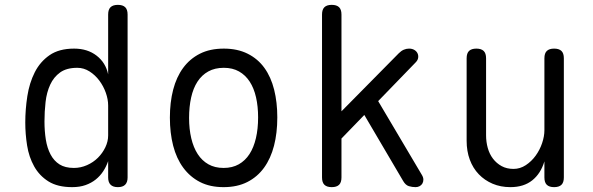

<svg xmlns="http://www.w3.org/2000/svg" viewBox="-20 -760 2440 790"><path d="M465 10Q445 10 435 0Q425 -10 425 -30V-97Q417 -74 404.5 -55Q392 -36 374 -21.5Q356 -7 332 1.5Q308 10 277 10Q217 10 179.5 -13.5Q142 -37 120.5 -75.5Q99 -114 91.5 -161.5Q84 -209 84 -256Q84 -310 92.5 -364.5Q101 -419 123 -462.5Q145 -506 184 -533Q223 -560 285 -560Q340 -560 377.5 -531Q415 -502 425 -454V-700Q425 -721 435 -730.5Q445 -740 465 -740Q485 -740 495 -730.5Q505 -721 505 -700V-30Q505 -10 495 0Q485 10 465 10ZM284 -69Q312 -69 338 -80.5Q364 -92 383 -111Q402 -130 413.5 -154Q425 -178 425 -203V-326Q425 -351 415.5 -378Q406 -405 389 -428Q372 -451 348.5 -466Q325 -481 298 -481Q254 -481 227.5 -462Q201 -443 186.5 -411.5Q172 -380 167.5 -340.5Q163 -301 163 -260Q163 -221 168.5 -186Q174 -151 188 -124.5Q202 -98 225 -83.5Q248 -69 284 -69Z M900 10Q844 10 803 -11Q762 -32 734 -70Q706 -108 692.5 -160.5Q679 -213 679 -276Q679 -339 692.5 -391Q706 -443 733.5 -480.5Q761 -518 802.5 -539Q844 -560 901 -560Q957 -560 999 -539Q1041 -518 1068 -480.5Q1095 -443 1108 -391Q1121 -339 1121 -277Q1121 -213 1107.5 -160.5Q1094 -108 1066.5 -70Q1039 -32 997.5 -11Q956 10 900 10ZM900 -69Q936 -69 962.5 -84Q989 -99 1006.5 -126Q1024 -153 1033 -191.5Q1042 -230 1042 -277Q1042 -322 1033.5 -359.5Q1025 -397 1007.5 -424Q990 -451 963.5 -466Q937 -481 901 -481Q864 -481 837 -466Q810 -451 792.5 -424Q775 -397 766.5 -359Q758 -321 758 -275Q758 -229 767 -191Q776 -153 793.5 -126Q811 -99 837.5 -84Q864 -69 900 -69Z M1385 -30Q1385 -9 1375 0.5Q1365 10 1345 10Q1325 10 1315 0.5Q1305 -9 1305 -30V-700Q1305 -721 1315 -730.5Q1325 -740 1345 -740Q1365 -740 1375 -730.5Q1385 -721 1385 -700V-302L1621 -541Q1631 -551 1641.5 -555.5Q1652 -560 1663 -560Q1676 -560 1685 -554.5Q1694 -549 1698 -540.5Q1702 -532 1700.5 -522Q1699 -512 1690 -503L1536 -344L1716 -40Q1722 -30 1722 -21Q1722 -12 1718 -5Q1714 2 1706.5 6Q1699 10 1690 10Q1676 10 1662.5 6Q1649 2 1639 -15L1479 -287L1385 -190Z M2220 -224V-520Q2220 -541 2230 -550.5Q2240 -560 2260 -560Q2280 -560 2290 -550.5Q2300 -541 2300 -520V-30Q2300 -9 2290 0.5Q2280 10 2260 10Q2240 10 2230 0.5Q2220 -9 2220 -30V-96Q2205 -46 2170 -18Q2135 10 2080 10Q2040 10 2007 -4Q1974 -18 1950 -43Q1926 -68 1913 -103Q1900 -138 1900 -181V-520Q1900 -541 1910 -550.5Q1920 -560 1940 -560Q1960 -560 1970 -550.5Q1980 -541 1980 -520V-203Q1980 -176 1987 -151Q1994 -126 2008.5 -107Q2023 -88 2044 -76.5Q2065 -65 2093 -65Q2120 -65 2143.5 -80.5Q2167 -96 2184 -119.5Q2201 -143 2210.5 -171Q2220 -199 2220 -224Z"/></svg>

Font: Maple Mono NL Light
Style: Regular
Weight: 300
Monospace: yes
Designer: subframe7536
Version: Version 7.000